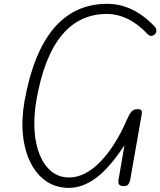

<svg xmlns="http://www.w3.org/2000/svg" viewBox="-20 -948 817 978"><path d="M331 9Q266 9 216.5 -24.2Q167 -57.5 136.5 -117.5Q106 -177.5 97.2 -258.2Q88.5 -339 105 -434Q194.5 -928.5 526.5 -928.5Q593 -928.5 653.2 -899.2Q713.5 -870 766.5 -814Q775.5 -805 776.5 -793.8Q777.5 -782.5 770 -774.5Q762 -766.5 752 -765.2Q742 -764 730 -776Q680 -828.5 628.5 -852.8Q577 -877 525 -877Q241 -877 165 -435Q151 -352.5 156 -281.5Q161 -210.5 183.2 -157.2Q205.5 -104 243.2 -74Q281 -44 332.5 -44Q373 -44 413 -64.5Q453 -85 490.8 -123.8Q528.5 -162.5 562.8 -216.5Q597 -270.5 626 -337.5Q638 -365.5 649.2 -378.8Q660.5 -392 680 -392Q696.5 -392 700.5 -385.2Q704.5 -378.5 701 -361L643.5 -33.5Q641.5 -21.5 634.8 -10.5Q628 0.5 606.5 0Q589.5 -1 585.5 -10.2Q581.5 -19.5 583.5 -31L614 -208Q535.5 -89.5 467.5 -40.2Q399.5 9 331 9Z"/></svg>

Font: Edu AU VIC WA NT Pre
Style: Regular
Weight: 400
Designer: Tina and Corey Anderson, Eben Sorkin, Mirko Velimirovic
Foundry: Google for Education
Version: Version 1.001